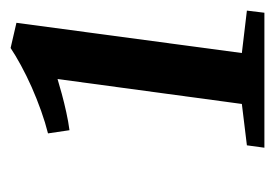

<svg xmlns="http://www.w3.org/2000/svg" viewBox="-98 -843 518 362"><g transform="rotate(-90 161.0 -662.0)"><path d="M68 -455.5 146 -465 193 -812.5Q181.5 -809 165 -804.5Q148.5 -800 130.2 -796Q112 -792 96.5 -790L90.5 -830.5Q110.5 -835.5 133 -843.5Q155.5 -851.5 177.5 -861.2Q199.5 -871 218.8 -881.5Q238 -892 251.5 -901L299 -890L242 -465L322 -455.5L318 -422.5H63.5Z"/></g></svg>

Font: Merriweather 60pt SemiBold
Style: Italic
Weight: 600
Italic angle: -7.8°
Version: Version 2.101